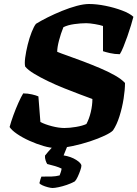

<svg xmlns="http://www.w3.org/2000/svg" viewBox="-20 -740 687 960"><path d="M257 0Q232 0 197.5 -10Q163 -20 127.5 -36Q92 -52 65 -70.5Q38 -89 28 -105Q35 -131 47 -164Q59 -197 72.5 -227Q86 -257 96 -273Q119 -273 140 -268Q161 -263 172 -258L182 -130Q205 -118 239.5 -109Q274 -100 302 -100Q328 -100 360.5 -105.5Q393 -111 412 -120Q426 -146 434 -180Q442 -214 442 -245Q417 -254 380 -268Q343 -282 301.5 -298.5Q260 -315 220.5 -334Q181 -353 150.5 -371.5Q120 -390 106 -407Q102 -422 106 -452Q110 -482 118.5 -516.5Q127 -551 138.5 -580Q150 -609 160 -621Q184 -636 218 -653Q252 -670 290 -685.5Q328 -701 363.5 -710.5Q399 -720 425 -720Q463 -720 507.5 -711Q552 -702 590.5 -687.5Q629 -673 647 -656Q643 -640 635 -613.5Q627 -587 617 -558.5Q607 -530 597 -505.5Q587 -481 579 -469Q554 -469 530 -474.5Q506 -480 495 -484V-610Q481 -615 454.5 -619.5Q428 -624 411 -624Q384 -624 351.5 -619.5Q319 -615 297 -604Q284 -572 275 -537.5Q266 -503 266 -481Q285 -473 319.5 -461Q354 -449 396 -433Q438 -417 479.5 -399.5Q521 -382 554.5 -363Q588 -344 605 -325Q605 -291 598 -246.5Q591 -202 577.5 -159Q564 -116 545 -88Q535 -77 503.5 -62Q472 -47 429.5 -33Q387 -19 341.5 -9.5Q296 0 257 0ZM243 200Q234 200 219 196Q204 192 192 186.5Q180 181 177 176Q180 164 182.5 155.5Q185 147 187 143Q219 143 239 142.5Q259 142 278 137Q280 132 283.5 122Q287 112 288 103Q277 97 253.5 90Q230 83 216 80Q212 74 208 62Q204 50 205 38Q219 20 239.5 -2Q260 -24 271 -37H328L298 37Q335 43 361 59.5Q387 76 387 89Q387 96 381.5 112Q376 128 368.5 144Q361 160 354 167Q336 177 314 184.5Q292 192 272.5 196Q253 200 243 200Z"/></svg>

Font: Texturina Black
Style: Italic
Weight: 900
Italic angle: -11°
Designer: Guillermo Torres Carreño
Foundry: Omnibus-Type
Version: Version 1.002; ttfautohint (v1.8.3)